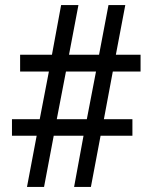

<svg xmlns="http://www.w3.org/2000/svg" viewBox="-20 -734 599 754"><path d="M86 0 124 -201H27V-266H136L172 -453H59V-519H184L220 -714H288L251 -519H369L406 -714H472L435 -519H532V-453H423L388 -266H500V-201H375L337 0H271L308 -201H191L153 0ZM203 -266H321L357 -453H239Z"/></svg>

Font: Noto Serif Thai SemiBold
Style: Regular
Weight: 600
Designer: Monotype Design Team
Foundry: Monotype Imaging Inc.
Version: Version 2.001; ttfautohint (v1.8.4.7-5d5b)